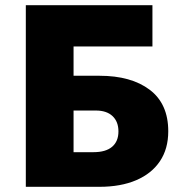

<svg xmlns="http://www.w3.org/2000/svg" viewBox="-20 -720 706 740"><path d="M79.5 0V-700H567.5V-541H263.5V-428H363.5Q485.5 -428 557 -374Q628.5 -320 628.5 -214Q628.5 -146.5 596.5 -98.8Q564.5 -51 505 -25.5Q445.5 0 363 0ZM263.5 -133.5H340.5Q387.5 -133.5 412 -154.2Q436.5 -175 436.5 -213.5Q436.5 -251 413.8 -272.5Q391 -294 349.5 -294H263.5Z"/></svg>

Font: Geologica ExtraBold
Style: Regular
Weight: 800
Designer: Sindre Bremnes, Frode Helland
Foundry: Monokrom Skriftforlag AS
Version: Version 1.010;gftools[0.9.28]